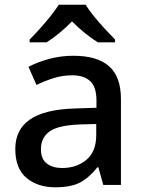

<svg xmlns="http://www.w3.org/2000/svg" viewBox="-20 -786 614 816"><path d="M292 -549Q393 -549 443.5 -504.5Q494 -460 494 -365V0H419L398 -75H394Q359 -31 320.5 -10.5Q282 10 214 10Q141 10 93 -29.5Q45 -69 45 -153Q45 -235 107 -278Q169 -321 298 -325L390 -328V-358Q390 -417 363 -441.5Q336 -466 287 -466Q246 -466 208 -454Q170 -442 135 -425L101 -502Q139 -522 188.5 -535.5Q238 -549 292 -549ZM317 -257Q225 -253 189.5 -226.5Q154 -200 154 -152Q154 -110 179 -91Q204 -72 244 -72Q306 -72 347.5 -107Q389 -142 389 -212V-259ZM344 -766Q357 -744 379.5 -716.5Q402 -689 426.5 -662.5Q451 -636 469 -618V-606H396Q370 -622 341.5 -645Q313 -668 286 -695Q232 -640 178 -606H106V-618Q125 -637 148.5 -663Q172 -689 194 -716.5Q216 -744 230 -766Z"/></svg>

Font: Noto Sans Myanmar Medium
Style: Regular
Weight: 500
Designer: Monotype Design Team
Foundry: Monotype Imaging Inc.
Version: Version 2.107; ttfautohint (v1.8.4.7-5d5b)